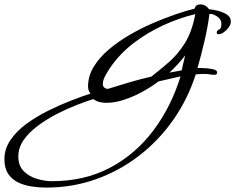

<svg xmlns="http://www.w3.org/2000/svg" viewBox="-159 -583 1066 870"><path d="M51 267Q18 267 -15.5 262Q-49 257 -77 243.5Q-105 230 -122 204.5Q-139 179 -139 139Q-139 91 -111 50.5Q-83 10 -37.5 -23Q8 -56 60.5 -82Q113 -108 163.5 -127.5Q214 -147 251 -159Q240 -173 240 -191Q240 -238 265 -279.5Q290 -321 332 -357Q374 -393 426 -423.5Q478 -454 532.5 -477.5Q587 -501 636.5 -518Q686 -535 723 -544Q728 -563 748 -563Q774 -563 788 -541Q804 -540 827 -534.5Q850 -529 868.5 -517.5Q887 -506 887 -485Q887 -473 878 -460Q869 -447 856 -437.5Q843 -428 831 -428Q823 -428 823 -436Q823 -444 833.5 -449Q844 -454 844 -472Q844 -475 844 -478Q844 -481 843 -484Q840 -499 823 -509.5Q806 -520 795 -520H790Q783 -463 767.5 -396.5Q752 -330 736 -275H747Q760 -275 778.5 -273.5Q797 -272 811 -268Q825 -264 825 -254Q825 -244 812 -244Q804 -244 791.5 -246Q779 -248 764 -248Q755 -248 746 -247.5Q737 -247 728 -246Q692 -134 626.5 -40.5Q561 53 472 122Q383 191 276 229Q169 267 51 267ZM329 -180Q384 -197 427.5 -210Q471 -223 527 -236Q568 -268 607.5 -302.5Q647 -337 679 -388Q711 -439 726 -519Q654 -502 581 -468.5Q508 -435 445.5 -387Q383 -339 340 -276Q331 -263 319 -241.5Q307 -220 307 -203Q307 -183 329 -180ZM609 -254 664 -264 680 -332Q664 -311 646 -291.5Q628 -272 609 -254ZM76 238Q225 238 340.5 176.5Q456 115 536.5 7.5Q617 -100 659 -237L559 -214Q529 -191 488.5 -168.5Q448 -146 405 -131.5Q362 -117 322 -117Q306 -117 291 -121Q276 -125 263 -134Q232 -124 188 -107Q144 -90 98.5 -66.5Q53 -43 13 -13.5Q-27 16 -51.5 51Q-76 86 -76 126Q-76 168 -51.5 192.5Q-27 217 8.5 227.5Q44 238 76 238Z"/></svg>

Font: Corinthia
Style: Bold
Weight: 700
Designer: Robert E. Leuschke
Foundry: Robert E. Leuschke
Version: Version 1.013; ttfautohint (v1.8.3)